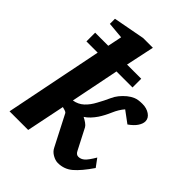

<svg xmlns="http://www.w3.org/2000/svg" viewBox="-214 -846 967 967"><g transform="rotate(45 269.5 -362.5)"><path d="M16.1 0 121.1 -522.9H41V-585H134.3L149.9 -661.1L62 -668.9V-705.1L231 -736.8H300.3L268.1 -585H369.1V-522.9H254.9L203.1 -264.2Q235.4 -269.5 258.1 -290.5Q280.8 -311.5 297.9 -344.2Q314.9 -374.5 330.1 -408.4Q345.2 -442.4 380.9 -472.2Q396.5 -484.9 414.3 -492.4Q432.1 -500 462.9 -500Q493.2 -500 514.6 -485.4Q536.1 -470.7 536.1 -448.2Q536.1 -431.6 523.4 -412.1Q510.7 -392.6 482.9 -373L420.9 -418.9Q399.9 -395 385 -360.1Q370.1 -325.2 352.1 -297.9Q340.8 -281.2 327.4 -267.1Q314 -252.9 299.8 -244.1Q312.5 -237.8 325 -229Q337.4 -220.2 341.8 -211.9L398.9 -101.1Q407.7 -83 422.9 -83Q440.9 -83 455.8 -96.2Q470.7 -109.4 493.2 -147.9L524.9 -105Q483.9 -44.9 450.4 -16.4Q417 12.2 372.1 12.2Q354 12.2 334 0.7Q314 -10.7 305.2 -28.8L221.2 -191.9Q217.8 -197.3 207.8 -200.4Q197.8 -203.6 190.9 -205.1L148.9 0Z"/></g></svg>

Font: Charis
Style: Bold Italic
Weight: 700
Italic angle: -11°
Designer: Walt Agee, Miriam Martin, Annie Olsen, Victor Gaultney, Lorna Priest, Alan Ward, Bob Hallissy, Martin Hosken, Sharon Cor
Foundry: SIL Global
Version: Version 7.000